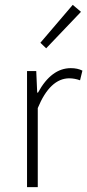

<svg xmlns="http://www.w3.org/2000/svg" viewBox="-20 -774 361 794"><path d="M170.9 -574.2 147 -597.2 280.8 -753.9 314.9 -725.1ZM91.8 0V-480H129.9L133.8 -391.1H137.2Q192.4 -492.2 272.9 -492.2Q300.8 -492.2 320.8 -481.9L311 -441.9Q290 -449.7 267.1 -450.2Q187 -450.2 136.2 -327.1V0Z"/></svg>

Font: SourceSansPro-Light
Style: Regular
Weight: 300
Designer: Paul D. Hunt
Foundry: Adobe Systems Incorporated
Version: Version 2.020;PS 2.0;hotconv 1.0.86;makeotf.lib2.5.63406